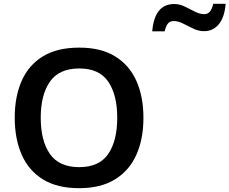

<svg xmlns="http://www.w3.org/2000/svg" viewBox="-20 -974 1200 1004"><path d="M730 -358Q730 -247 693 -164.5Q656 -82 581.5 -36Q507 10 394 10Q279 10 204.5 -36Q130 -82 93.5 -165Q57 -248 57 -359Q57 -469 93.5 -551.5Q130 -634 204.5 -679.5Q279 -725 395 -725Q507 -725 581.5 -679.5Q656 -634 693 -551.5Q730 -469 730 -358ZM193 -358Q193 -238 241 -169Q289 -100 394 -100Q499 -100 546 -169Q593 -238 593 -358Q593 -478 546 -547Q499 -616 395 -616Q289 -616 241 -547Q193 -478 193 -358ZM776 -810Q788 -953 891 -953Q919 -953 946.5 -939.5Q974 -926 999.5 -913Q1025 -900 1048 -900Q1065 -900 1076.5 -912Q1088 -924 1095 -954H1160Q1154 -883 1124 -847Q1094 -811 1047 -811Q1018 -811 990.5 -824.5Q963 -838 937 -851Q911 -864 888 -864Q870 -864 859 -852Q848 -840 841 -810Z"/></svg>

Font: Noto Sans Thai Looped SemiBold
Style: Regular
Weight: 600
Designer: Sasikarn Vongin, Ben Mitchell
Foundry: The Fontpad Ltd
Version: Version 1.001; ttfautohint (v1.8.4.7-5d5b)